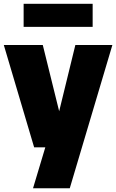

<svg xmlns="http://www.w3.org/2000/svg" viewBox="-26 -792 624 1032"><path d="M379 -550H578L349 220H151.5L217.5 0H157.5L-5.5 -550H204L292 -194ZM101 -647.5V-771.5H472V-647.5Z"/></svg>

Font: Encode Sans Semi Condensed Black
Style: Regular
Weight: 900
Width: 4
Designer: Multiple Designers
Foundry: Impallari Type
Version: Version 2.000